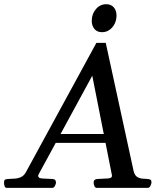

<svg xmlns="http://www.w3.org/2000/svg" viewBox="-67 -911 758 931"><path d="M475.1 -64.5 380.4 -543.9 119.6 -64.5Q118.7 -62.5 118.4 -60.8Q118.2 -59.1 118.2 -57.6Q118.2 -46.4 138.9 -45.4Q159.7 -44.4 189 -43Q198.2 -42 201.2 -37.4Q204.1 -32.7 204.6 -24.9Q204.1 -19.5 199.5 -9.8Q194.8 0 186.5 0H-34.7Q-42.5 0 -45.2 -9.8Q-47.9 -19.5 -47.4 -24.9Q-47.4 -36.1 -43.7 -39.1Q-40 -42 -29.8 -43Q-17.6 -44.4 -0.2 -44.7Q17.1 -44.9 33.9 -52Q50.8 -59.1 61 -80.6L400.4 -703.1H445.8L581.1 -80.6Q586.9 -59.1 599.9 -52Q612.8 -44.9 627 -44.7Q641.1 -44.4 650.4 -43Q660.2 -41.5 663.8 -38.8Q667.5 -36.1 667.5 -24.9Q667 -19.5 662.4 -9.8Q657.7 0 649.4 0H402.3Q394 0 390.4 -9.8Q386.7 -19.5 387.2 -24.9Q386.2 -41 403.8 -43Q434.6 -44.9 455.3 -45.7Q476.1 -46.4 476.1 -59.1Q476.1 -60.5 475.1 -64.5ZM189 -218.3 201.7 -261.2H468.3L475.1 -218.3ZM427.7 -754.9Q403.8 -754.9 390.9 -770.5Q377.9 -786.1 377.9 -810.1Q377.9 -843.3 398.2 -866.9Q418.5 -890.6 448.2 -890.6Q471.7 -890.6 484.9 -875.2Q498 -859.9 498 -835.9Q498 -814 488.8 -795.4Q479.5 -776.9 463.6 -765.9Q447.8 -754.9 427.7 -754.9Z"/></svg>

Font: Gelasio
Style: Italic
Weight: 400
Italic angle: -8.5°
Designer: Eben Sorkin
Foundry: Eben Sorkin
Version: Version 1.008